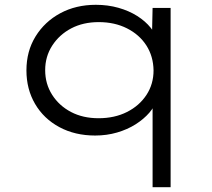

<svg xmlns="http://www.w3.org/2000/svg" viewBox="-20 -555 883 799"><path d="M615 224V-139L632 -144Q625 -113 601.5 -86Q578 -59 544 -37.5Q510 -16 467 -3.5Q424 9 376 9Q292 9 227 -26Q162 -61 126 -122.5Q90 -184 90 -262Q90 -342 128 -403.5Q166 -465 231 -500Q296 -535 379 -535Q429 -535 473 -522.5Q517 -510 551 -488.5Q585 -467 607.5 -439Q630 -411 638 -379L612 -384L615 -522H690V224ZM390 -63Q457 -63 508.5 -89Q560 -115 589.5 -160Q619 -205 619 -262Q618 -321 589 -366Q560 -411 508.5 -437Q457 -463 391 -463Q326 -463 276.5 -437Q227 -411 197.5 -365.5Q168 -320 168 -263Q168 -206 197 -160.5Q226 -115 275.5 -89Q325 -63 390 -63Z"/></svg>

Font: Lexend Mega Light
Style: Regular
Weight: 300
Version: Version 1.007